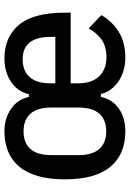

<svg xmlns="http://www.w3.org/2000/svg" viewBox="120 -692 584 864"><g transform="rotate(-90 412.0 -260.0)"><path d="M253 -74Q305 -74 332.5 -105Q360 -136 360 -199V-321Q360 -384 332.5 -415Q305 -446 253 -446Q201 -446 173.5 -415Q146 -384 146 -321V-199Q146 -136 173.5 -105Q201 -74 253 -74ZM678 -303V-324Q678 -450 577 -450Q525 -450 497 -418.5Q469 -387 469 -324V-303ZM583 12Q555 12 528.5 4.5Q502 -3 480.5 -17Q459 -31 443 -51.5Q427 -72 421 -98H408Q397 -46 355 -17Q313 12 253 12Q203 12 163.5 -4Q124 -20 95.5 -53Q67 -86 52 -137.5Q37 -189 37 -260Q37 -331 52 -382.5Q67 -434 95.5 -467Q124 -500 163.5 -516Q203 -532 253 -532Q311 -532 354 -502.5Q397 -473 408 -422H420Q432 -473 476 -502.5Q520 -532 581 -532Q677 -532 732 -467Q787 -402 787 -260V-234H469V-201Q469 -139 500.5 -106Q532 -73 587 -73Q634 -73 664.5 -94Q695 -115 716 -153L776 -96Q748 -47 700.5 -17.5Q653 12 583 12Z"/></g></svg>

Font: IBM Plex Sans Cond Medm
Style: Regular
Weight: 500
Width: 3
Designer: Mike Abbink, Paul van der Laan, Pieter van Rosmalen
Foundry: Bold Monday
Version: Version 1.3